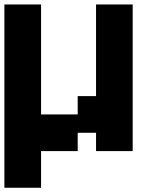

<svg xmlns="http://www.w3.org/2000/svg" viewBox="-20 -687 707 873"><path d="M0 166.7V-666.7H166.7V-166.7H333.3V-250H416.7V-666.7H583.3V0H416.7V-83.3H333.3V0H166.7V166.7Z"/></svg>

Font: Galmuri11 Bold
Style: Regular
Weight: 700
Designer: Lee Minseo (quiple)
Version: Version 2.397;hotconv 1.1.1;makeotfexe 2.6.0 DEVELOPMENT